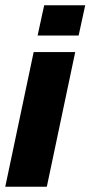

<svg xmlns="http://www.w3.org/2000/svg" viewBox="-27 -710 344 730"><path d="M141 -690H297L272 -575H116ZM101 -512H259L151 0H-7Z"/></svg>

Font: Decalotype ExtraBold Italic
Style: Regular
Weight: 800
Italic angle: -12°
Designer: Alfredo Marco Pradil
Foundry: Alfredo Marco Pradil
Version: Version 1.0